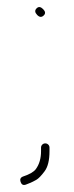

<svg xmlns="http://www.w3.org/2000/svg" viewBox="-20 -462 209 545"><path d="M108.5 -55C105.2 -55 102.3 -53.8 100 -51.5C97.7 -49.2 96.5 -46.3 96.5 -43V-33C96.5 -12.5 91.6 4.5 81.8 17.9C76.1 25.8 64 32.9 45.5 39C38.2 41.7 35.9 46.8 38.5 54.5C41.2 62.2 46.2 64.7 53.5 62L63.5 58C70.2 55.3 76.7 52.2 83 48.5C89.4 44.8 97.2 36.8 106.5 24.3C115.9 11.9 120.5 -7.2 120.5 -33V-43C120.5 -46.3 119.4 -49.2 117 -51.5C114.7 -53.8 111.8 -55 108.5 -55ZM102.3 -436.2C95.4 -443.1 89.3 -443.8 83.8 -438.2C78.3 -432.8 78.8 -426.6 85.3 -419.8C91.8 -412.9 98 -412.3 104 -418C109.7 -423.3 109.1 -429.4 102.3 -436.2Z"/></svg>

Font: Proton
Style: SeBdCnd
Weight: 500
Version: Version 1.017